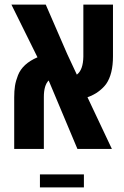

<svg xmlns="http://www.w3.org/2000/svg" viewBox="-20 -650 540 838"><path d="M473.1 -629.9V-404.3Q473.1 -326.7 443.8 -284.2Q432.1 -267.6 411.4 -251.7Q390.6 -235.8 361.8 -225.6L468.3 0H317.9L192.4 -298.8Q171.4 -277.8 171.4 -226.6V0H42V-225.1Q42 -253.4 45.4 -275.1Q48.8 -296.9 58.6 -321.8Q78.6 -372.1 143.6 -399.9L29.8 -629.9H179.7L273.4 -414.1L315.4 -324.2Q342.8 -344.7 343.8 -402.8V-629.9ZM346.2 168H154.3V111.3H346.2Z"/></svg>

Font: Open Sans Hebrew Condensed
Style: Bold
Weight: 700
Width: 3
Foundry: Ascender Corporation, Yanek Iontef
Version: Version 2.001;PS 002.001;hotconv 1.0.70;makeotf.lib2.5.58329